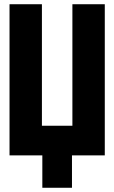

<svg xmlns="http://www.w3.org/2000/svg" viewBox="-20 -734 540 907"><path d="M25 0V-714H178V-140H322V-714H475V0H320V153H180V0Z"/></svg>

Font: Noto Sans Mono ExtraCondensed Black
Style: Regular
Weight: 900
Width: 2
Designer: Monotype Design Team
Foundry: Monotype Imaging Inc.
Version: Version 2.014